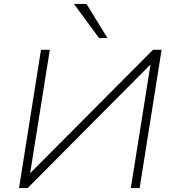

<svg xmlns="http://www.w3.org/2000/svg" viewBox="-20 -959 886 979"><path d="M77 0 189 -705H234L131 -59H117L760 -705H804L692 0H647L750 -646H763L121 0ZM485 -765 357 -939H421L528 -765Z"/></svg>

Font: Nunito Sans 10pt SemiExpanded ExtraLight
Style: Italic
Weight: 250
Width: 6
Italic angle: -9°
Designer: Vernon Adams
Foundry: Vernon Adams
Version: Version 3.101;gftools[0.9.27]